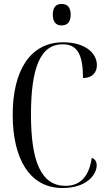

<svg xmlns="http://www.w3.org/2000/svg" viewBox="-20 -937 538 967"><path d="M290 -809C318 -809 336 -825 336 -863C336 -902 318 -917 290 -917C263 -917 246 -902 246 -863C246 -825 263 -809 290 -809ZM295 10C416 10 467 -57 467 -105C467 -117 462 -136 442 -142C430 -55 389 -1 310 -1C187 -1 136 -124 136 -359C136 -591 181 -714 296 -714C370 -714 398 -661 398 -544C443 -544 468 -570 468 -609C468 -671 407 -724 298 -724C131 -724 44 -580 44 -359C44 -136 130 10 295 10Z"/></svg>

Font: Noto Serif Display ExtraCondensed
Style: Regular
Weight: 400
Width: 2
Designer: Monotype Design Team
Foundry: Monotype Imaging Inc.
Version: Version 2.009